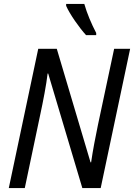

<svg xmlns="http://www.w3.org/2000/svg" viewBox="-20 -964 687 984"><path d="M421 -784H473V-795C448 -843 426 -895 412 -944H319V-934C337 -892 387 -821 421 -784ZM25 0H107L187 -380C200 -440 218 -532 224 -587H227L402 0H496L647 -714H565L482 -324C470 -267 455 -189 447 -132H444L271 -714H176Z"/></svg>

Font: Noto Sans SemiCondensed
Style: Italic
Weight: 400
Width: 4
Italic angle: -12°
Designer: Monotype Design Team
Foundry: Monotype Imaging Inc.
Version: Version 2.013